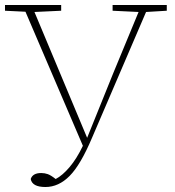

<svg xmlns="http://www.w3.org/2000/svg" viewBox="-21 -696 700 769"><path d="M-1 -653V-676H224V-653L117 -648L328 -144L433 -404L534 -648L430 -653V-676H647V-653L564 -648L348 -145Q302 -36 258 8.5Q214 53 161 53Q108 53 102 21Q110 -3 144 -3Q158 -3 170.5 1.5Q183 6 202 21Q229 7 257.5 -26.5Q286 -60 311 -112L81 -649Z"/></svg>

Font: Source Serif 4 SmText ExtraLight
Style: Regular
Weight: 200
Designer: Frank Grießhammer
Foundry: Adobe
Version: Version 4.005;hotconv 1.1.0;makeotfexe 2.6.0